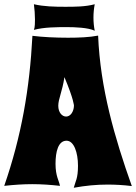

<svg xmlns="http://www.w3.org/2000/svg" viewBox="-28 -872 642 906"><path d="M594 6C513 -222 445 -456 435 -704C394 -696 344 -694 293 -694C233 -694 173 -697 125 -703C112 -453 73 -229 -8 5C38 0 81 -3 124 -3C167 -3 210 0 255 5C251 -19 234 -40 234 -99C234 -157 247 -208 286 -208C321 -208 340 -152 340 -90C340 -29 328 -17 320 14C375 4 427 -1 479 -1C517 -1 554 1 594 6ZM321 -373C320 -344 304 -322 284 -322C265 -322 247 -341 247 -373C247 -405 266 -440 276 -508C321 -401 321 -373 321 -373ZM419 -852C375 -840 324 -840 279 -840C231 -840 179 -841 132 -852C135 -828 137 -804 137 -780C137 -768 137 -743 132 -731C180 -744 240 -744 289 -744C324 -744 388 -742 419 -727C415 -747 413 -768 413 -789C413 -810 415 -831 419 -852Z"/></svg>

Font: Spicy Rice
Style: Regular
Weight: 400
Designer: Astigmatic (AOETI)
Foundry: Astigmatic (AOETI)
Version: Version 1.000